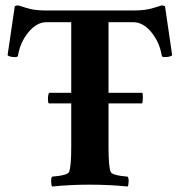

<svg xmlns="http://www.w3.org/2000/svg" viewBox="-20 -680 659 704"><path d="M501 -300.8Q501 -300.8 159.2 -300.8Q157.2 -300.8 156.2 -308.6Q155.3 -316.4 156.2 -326.2Q157.2 -335.9 160.2 -339.8H501Q503.9 -339.8 503.9 -323.7Q503.9 -307.6 501 -300.8ZM471.7 -641.6Q513.7 -641.6 542.5 -650.9Q571.3 -660.2 573.2 -660.2Q579.1 -660.2 585 -657.2L611.3 -477.5Q604.5 -470.7 583 -470.7Q574.2 -470.7 573.2 -475.6Q565.4 -524.4 535.2 -561.5Q504.9 -598.6 468.8 -598.6H377.9V-141.6Q377.9 -69.3 385.7 -49.8Q390.6 -37.1 448.2 -32.2Q452.1 -27.3 451.7 -14.2Q451.2 -1 448.2 3.9Q381.8 -2.9 308.6 -2.9Q237.3 -2.9 170.9 3.9Q168 -1 167.5 -14.2Q167 -27.3 170.9 -32.2Q228.5 -37.1 233.4 -49.8Q241.2 -69.3 241.2 -141.6V-598.6H150.4Q114.3 -598.6 84 -561.5Q53.7 -524.4 45.9 -475.6Q44.9 -470.7 36.1 -470.7Q14.6 -470.7 7.8 -477.5L34.2 -657.2Q40 -660.2 45.9 -660.2Q47.9 -660.2 76.7 -650.9Q105.5 -641.6 147.5 -641.6Z"/></svg>

Font: Crimson
Style: Bold
Weight: 700
Version: Version 0.8 ; ttfautohint (v1.00) -l 8 -r 50 -G 200 -x 14 -D